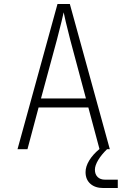

<svg xmlns="http://www.w3.org/2000/svg" viewBox="-20 -750 640 965"><path d="M68 0 269 -730H331L532 0H518Q490 27 473.5 54.5Q457 82 457 103Q457 126 470.5 139.5Q484 153 508 153H572V195H499Q458 195 434 173.5Q410 152 410 115Q410 87 428.5 56.5Q447 26 480 -1L424 -210H174L118 0ZM186 -255H412L333 -550Q319 -604 310.5 -640.5Q302 -677 300 -688Q298 -677 289 -640.5Q280 -604 266 -550Z"/></svg>

Font: JetBrains Mono NL Thin
Style: Regular
Weight: 100
Monospace: yes
Designer: Philipp Nurullin, Konstantin Bulenkov
Foundry: JetBrains
Version: Version 2.305; ttfautohint (v1.8.4.7-5d5b)